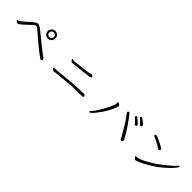

<svg xmlns="http://www.w3.org/2000/svg" viewBox="344 -2004 3313 3313"><g transform="rotate(45 2000.0 -347.5)"><path d="M804 -553.5Q804 -592 777 -619Q750 -646 711.5 -646Q673 -646 646 -619Q619 -592 619 -553.5Q619 -515 646 -488Q673 -461 711.5 -461Q750 -461 777 -488Q804 -515 804 -553.5ZM769 -553Q769 -530 752 -513Q735 -496 711.5 -496Q688 -496 671 -513Q654 -530 654 -553Q654 -576 671 -593Q688 -610 711.5 -610Q735 -610 752 -593Q769 -576 769 -553ZM884 -180Q871 -183 755 -275Q715 -307 613.5 -390Q512 -473 489 -490Q441 -524 412 -524Q395 -524 376.5 -513Q358 -502 323 -473Q288 -444 245 -403.5Q202 -363 152 -328Q142 -321 124 -321Q109 -321 109 -310Q109 -302 131 -284Q144 -274 158 -274Q186 -274 322 -406Q353 -436 376 -455Q399 -474 416.5 -474Q434 -474 460 -452.5Q486 -431 526 -396Q566 -361 669 -275.5Q772 -190 860 -126Q872 -116 884 -116Q896 -116 902.5 -122Q909 -128 909 -139Q909 -160 894 -174Q890 -179 884 -180Z M1308 -507Q1292 -507 1283.5 -509Q1275 -511 1270 -511Q1260 -511 1260 -503Q1260 -501 1265.5 -490Q1271 -479 1282 -469.5Q1293 -460 1307 -460L1318 -461Q1472 -476 1570 -489Q1636 -498 1680 -505.5Q1724 -513 1724 -528V-530Q1723 -541 1708.5 -550.5Q1694 -560 1683 -560Q1672 -560 1668 -557Q1653 -547 1520 -530Q1476 -525 1433.5 -520Q1391 -515 1360.5 -512Q1330 -509 1322 -508ZM1787 -226Q1635 -225 1479.5 -210Q1324 -195 1187 -181H1181L1150 -183Q1138 -183 1138 -173.5Q1138 -164 1152.5 -148Q1167 -132 1180 -132Q1193 -132 1240 -139Q1281 -145 1446 -160.5Q1611 -176 1836 -176Q1862 -176 1862 -197V-201Q1861 -209 1847.5 -219Q1834 -229 1823 -230H1818Z M2892 -530Q2898 -523 2907 -523Q2916 -523 2924.5 -532.5Q2933 -542 2933 -554.5Q2933 -567 2880 -609Q2859 -626 2840.5 -638Q2822 -650 2814.5 -650Q2807 -650 2801 -643.5Q2795 -637 2795 -629.5Q2795 -622 2802 -616Q2841 -588 2892 -530ZM2799 -500Q2816 -483 2822 -474.5Q2828 -466 2837 -466Q2846 -466 2854.5 -474.5Q2863 -483 2863 -495.5Q2863 -508 2817 -548Q2798 -564 2781.5 -577Q2765 -590 2759.5 -593Q2754 -596 2746.5 -596Q2739 -596 2733 -589Q2727 -582 2727 -574.5Q2727 -567 2733 -562Q2751 -550 2799 -500ZM2582 -520Q2632 -455 2686.5 -370Q2741 -285 2834 -119Q2841 -108 2851.5 -108Q2862 -108 2871.5 -118.5Q2881 -129 2881 -143Q2881 -157 2832 -240Q2730 -411 2615 -550Q2609 -557 2601 -557Q2593 -557 2585 -550Q2577 -543 2577 -534Q2577 -525 2582 -520ZM2338 -533Q2338 -528 2341 -522Q2344 -516 2344 -506Q2344 -472 2289 -364Q2190 -170 2119 -102Q2108 -91 2108 -79.5Q2108 -68 2119 -68Q2142 -68 2212 -153Q2244 -193 2278.5 -245Q2313 -297 2344 -357.5Q2375 -418 2388.5 -458Q2402 -498 2402 -506Q2402 -522 2368 -536Q2355 -542 2346.5 -542Q2338 -542 2338 -533Z M3310 -516Q3340 -501 3365.5 -485.5Q3391 -470 3401 -462.5Q3411 -455 3420 -455Q3429 -455 3437.5 -464Q3446 -473 3446 -484.5Q3446 -496 3430 -507Q3414 -518 3352 -550Q3323 -564 3294.5 -577.5Q3266 -591 3244.5 -599.5Q3223 -608 3214 -608Q3205 -608 3198.5 -601Q3192 -594 3192 -583Q3192 -572 3206 -566Q3240 -553 3310 -516ZM3227 -102Q3216 -102 3216 -89Q3216 -83 3241 -54Q3253 -45 3262 -45Q3271 -45 3292 -53Q3479 -125 3650 -258Q3723 -315 3775.5 -366.5Q3828 -418 3856.5 -455Q3885 -492 3885 -502.5Q3885 -513 3874.5 -513Q3864 -513 3851 -497Q3824 -462 3726 -380Q3680 -341 3625 -299.5Q3570 -258 3509.5 -219.5Q3449 -181 3367.5 -141Q3286 -101 3242 -101Z"/></g></svg>

Font: LXGW WenKai TC Light
Style: Regular
Weight: 300
Designer: LXGW / Fontworks Inc.
Foundry: LXGW / Fontworks Inc.
Version: Version 1.330